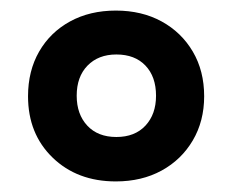

<svg xmlns="http://www.w3.org/2000/svg" viewBox="-20 -746 440 363"><path d="M199 -403Q126 -403 79.5 -448Q33 -493 33 -564Q33 -612 54 -648.5Q75 -685 112.5 -705.5Q150 -726 199 -726Q248 -726 285.5 -705.5Q323 -685 344.5 -648.5Q366 -612 366 -564Q366 -517 344.5 -480.5Q323 -444 285.5 -423.5Q248 -403 199 -403ZM200 -487Q235 -487 255 -508.5Q275 -530 275 -565Q275 -601 255 -622Q235 -643 200 -643Q166 -643 145.5 -622Q125 -601 125 -565Q125 -530 145 -508.5Q165 -487 200 -487Z"/></svg>

Font: Noto Serif Tibetan Black
Style: Regular
Weight: 900
Version: Version 2.103